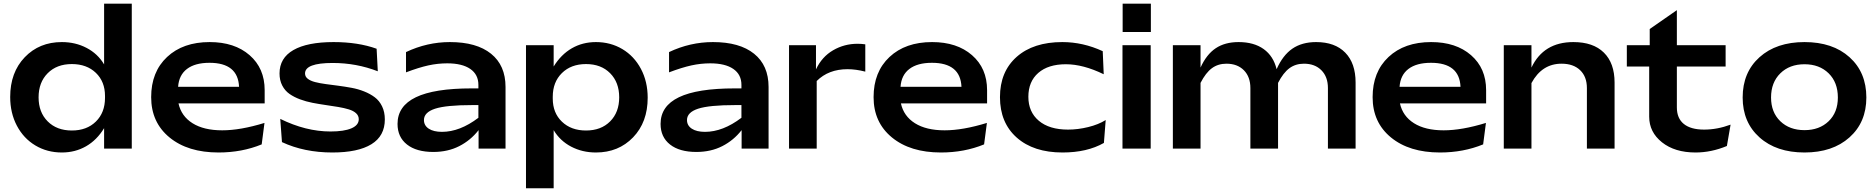

<svg xmlns="http://www.w3.org/2000/svg" viewBox="-20 -805 10164 1040"><path d="M314.9 -577.1Q388.7 -577.1 449.2 -545.4Q509.8 -513.7 543.9 -456.1V-785.2H693.8V0H543.9V-110.8Q504.4 -45.9 445.8 -12.5Q387.2 21 314.9 21Q235.4 21 171.6 -17.1Q107.9 -55.2 71.5 -124Q35.2 -192.9 35.2 -279.8Q35.2 -412.6 114 -494.9Q192.9 -577.1 314.9 -577.1ZM369.1 -458Q287.6 -458 238.3 -408.4Q189 -358.9 189 -277.8Q189 -196.8 238.3 -147.5Q287.6 -98.1 369.1 -98.1Q450.2 -98.1 499.5 -146.7Q548.8 -195.3 548.8 -274.9V-285.2Q548.8 -362.8 499.3 -410.4Q449.7 -458 369.1 -458Z M1115.7 -577.1Q1250.5 -577.1 1332 -506.1Q1413.6 -435.1 1413.6 -316.9V-245.1H946.8Q961.9 -175.8 1022.9 -137.5Q1084 -99.1 1183.6 -99.1Q1282.2 -99.1 1412.6 -139.2L1397.5 -22.9Q1290.5 21 1163.6 21Q997.6 21 898.2 -60.5Q798.8 -142.1 798.8 -278.8Q798.8 -415.5 885 -496.3Q971.2 -577.1 1115.7 -577.1ZM1274.9 -335Q1269 -464.8 1114.7 -464.8Q1036.6 -464.8 992.9 -431.6Q949.2 -398.4 944.8 -335Z M1494.1 -407.2Q1494.1 -490.7 1569.3 -533.9Q1644.5 -577.1 1787.1 -577.1Q1919.4 -577.1 2020 -541L2026.4 -418.9Q1910.6 -463.9 1782.2 -463.9Q1632.3 -463.9 1632.3 -407.2Q1632.3 -389.6 1647.2 -378.2Q1662.1 -366.7 1687 -360.4Q1711.9 -354 1744.4 -349.6Q1776.9 -345.2 1812.7 -340.6Q1848.6 -335.9 1884.3 -329.3Q1919.9 -322.8 1952.4 -309.8Q1984.9 -296.9 2009.8 -278.3Q2034.7 -259.8 2049.6 -229Q2064.5 -198.2 2064.5 -158.2Q2064.5 -68.4 1991.7 -23.7Q1918.9 21 1780.3 21Q1627.9 21 1507.3 -35.2L1498 -161.1Q1636.7 -92.8 1770 -92.8Q1843.8 -92.8 1883.5 -109.9Q1923.3 -127 1923.3 -159.2Q1923.3 -178.2 1908.7 -191.7Q1894 -205.1 1869.1 -212.6Q1844.2 -220.2 1812 -225.6Q1779.8 -231 1744.1 -236.1Q1708.5 -241.2 1673.1 -248Q1637.7 -254.9 1605.5 -266.8Q1573.2 -278.8 1548.3 -296.1Q1523.4 -313.5 1508.8 -341.8Q1494.1 -370.1 1494.1 -407.2Z M2133.3 -133.8Q2133.3 -230.5 2232.7 -278.3Q2332 -326.2 2534.2 -326.2H2571.3V-345.2Q2571.3 -401.4 2527.3 -431.6Q2483.4 -461.9 2402.3 -461.9Q2351.1 -461.9 2300 -450.7Q2249 -439.5 2179.2 -413.1V-522.9Q2293.5 -577.1 2417 -577.1Q2561.5 -577.1 2639.9 -513.9Q2718.3 -450.7 2718.3 -334V0H2572.3V-100.1Q2529.3 -44.9 2467.5 -13.4Q2405.8 18.1 2327.1 18.1Q2235.8 18.1 2184.6 -22.2Q2133.3 -62.5 2133.3 -133.8ZM2276.4 -154.8Q2276.4 -125 2302.5 -107.9Q2328.6 -90.8 2374 -90.8Q2470.7 -90.8 2571.3 -167V-235.8H2538.1Q2396.5 -235.8 2336.4 -216.1Q2276.4 -196.3 2276.4 -154.8Z M3208 21Q3134.3 21 3073.7 -10.7Q3013.2 -42.5 2979 -100.1V214.8H2829.1V-560.1H2979V-444.8Q3019 -509.8 3077.4 -543.5Q3135.7 -577.1 3208 -577.1Q3287.1 -577.1 3351.1 -539.1Q3415 -501 3451.7 -431.9Q3488.3 -362.8 3488.3 -275.9Q3488.3 -143.1 3409.2 -61Q3330.1 21 3208 21ZM3154.3 -98.1Q3235.8 -98.1 3284.9 -147.5Q3334 -196.8 3334 -277.8Q3334 -358.9 3284.9 -408.4Q3235.8 -458 3154.3 -458Q3073.2 -458 3023.7 -409.2Q2974.1 -360.4 2974.1 -280.8V-271Q2974.1 -193.4 3023.9 -145.8Q3073.7 -98.1 3154.3 -98.1Z M3558.1 -133.8Q3558.1 -230.5 3657.5 -278.3Q3756.8 -326.2 3959 -326.2H3996.1V-345.2Q3996.1 -401.4 3952.1 -431.6Q3908.2 -461.9 3827.1 -461.9Q3775.9 -461.9 3724.9 -450.7Q3673.8 -439.5 3604 -413.1V-522.9Q3718.3 -577.1 3841.8 -577.1Q3986.3 -577.1 4064.7 -513.9Q4143.1 -450.7 4143.1 -334V0H3997.1V-100.1Q3954.1 -44.9 3892.3 -13.4Q3830.6 18.1 3752 18.1Q3660.6 18.1 3609.4 -22.2Q3558.1 -62.5 3558.1 -133.8ZM3701.2 -154.8Q3701.2 -125 3727.3 -107.9Q3753.4 -90.8 3798.8 -90.8Q3895.5 -90.8 3996.1 -167V-235.8H3962.9Q3821.3 -235.8 3761.2 -216.1Q3701.2 -196.3 3701.2 -154.8Z M4253.9 0V-560.1H4399.9V-429.2Q4432.1 -497.6 4492.7 -532.7Q4553.2 -567.9 4625 -567.9Q4645.5 -567.9 4667 -564.9V-417Q4615.7 -430.2 4570.8 -430.2Q4467.8 -430.2 4403.8 -366.2V0Z M5028.8 -577.1Q5163.6 -577.1 5245.1 -506.1Q5326.7 -435.1 5326.7 -316.9V-245.1H4859.9Q4875 -175.8 4936 -137.5Q4997.1 -99.1 5096.7 -99.1Q5195.3 -99.1 5325.7 -139.2L5310.5 -22.9Q5203.6 21 5076.7 21Q4910.6 21 4811.3 -60.5Q4711.9 -142.1 4711.9 -278.8Q4711.9 -415.5 4798.1 -496.3Q4884.3 -577.1 5028.8 -577.1ZM5188 -335Q5182.1 -464.8 5027.8 -464.8Q4949.7 -464.8 4906 -431.6Q4862.3 -398.4 4857.9 -335Z M5734.4 -577.1Q5846.2 -577.1 5953.1 -527.8L5958.5 -402.8Q5847.2 -457 5753.4 -457Q5658.2 -457 5604.2 -410.2Q5550.3 -363.3 5550.3 -280.8Q5550.3 -198.7 5606.9 -150.9Q5663.6 -103 5765.1 -103Q5818.8 -103 5874.5 -116.7Q5930.2 -130.4 5969.2 -154.8L5959.5 -30.8Q5868.2 21 5735.4 21Q5578.6 21 5487.5 -59.6Q5396.5 -140.1 5396.5 -278.8Q5396.5 -417 5487.1 -497.1Q5577.6 -577.1 5734.4 -577.1Z M6060.1 -560.1H6212.9V0H6060.1ZM6061 -785.2H6213.9V-631.8H6061Z M6333 0V-560.1H6482.9V-439Q6515.1 -510.3 6565.2 -543.7Q6615.2 -577.1 6689 -577.1Q6772 -577.1 6825 -539.1Q6877.9 -501 6895 -430.2Q6928.2 -505.4 6980.2 -541.3Q7032.2 -577.1 7108.9 -577.1Q7210.9 -577.1 7266.8 -519.8Q7322.8 -462.4 7322.8 -357.9V0H7172.9V-328.1Q7172.9 -388.7 7137.7 -424.3Q7102.5 -460 7043 -460Q6997.6 -460 6964.4 -435.5Q6931.2 -411.1 6902.8 -356V0H6752.9V-328.1Q6752.9 -388.7 6717.8 -424.3Q6682.6 -460 6623 -460Q6577.6 -460 6544.4 -435.5Q6511.2 -411.1 6482.9 -356V0Z M7731.9 -577.1Q7866.7 -577.1 7948.2 -506.1Q8029.8 -435.1 8029.8 -316.9V-245.1H7563Q7578.1 -175.8 7639.2 -137.5Q7700.2 -99.1 7799.8 -99.1Q7898.4 -99.1 8028.8 -139.2L8013.7 -22.9Q7906.7 21 7779.8 21Q7613.8 21 7514.4 -60.5Q7415 -142.1 7415 -278.8Q7415 -415.5 7501.2 -496.3Q7587.4 -577.1 7731.9 -577.1ZM7891.1 -335Q7885.3 -464.8 7731 -464.8Q7652.8 -464.8 7609.1 -431.6Q7565.4 -398.4 7561 -335Z M8125.5 0V-560.1H8275.4V-439Q8340.8 -577.1 8502.4 -577.1Q8609.9 -577.1 8667.7 -520Q8725.6 -462.9 8725.6 -357.9V0H8575.7V-328.1Q8575.7 -389.6 8539.1 -424.8Q8502.4 -460 8438.5 -460Q8332 -460 8275.4 -355V0Z M8913.1 -172.9V-444.8H8792V-560.1H8916V-647.9L9063 -750V-560.1H9327.1V-444.8H9063V-223.1Q9063 -164.1 9100.8 -133.5Q9138.7 -103 9210.4 -103Q9281.7 -103 9354 -129.9L9334 -14.2Q9249.5 21 9164.1 21Q9051.8 21 8982.4 -34.2Q8913.1 -89.4 8913.1 -172.9Z M9419.4 -276.9Q9419.4 -413.1 9510.7 -495.1Q9602.1 -577.1 9754.4 -577.1Q9907.2 -577.1 9998.3 -495.1Q10089.4 -413.1 10089.4 -276.9Q10089.4 -142.6 9998 -60.8Q9906.7 21 9754.4 21Q9602.1 21 9510.7 -60.8Q9419.4 -142.6 9419.4 -276.9ZM9754.4 -100.1Q9835 -100.1 9885 -148.2Q9935.1 -196.3 9935.1 -276.9Q9935.1 -358.9 9885 -408Q9835 -457 9754.4 -457Q9673.3 -457 9623.3 -407.7Q9573.2 -358.4 9573.2 -276.9Q9573.2 -196.8 9623.3 -148.4Q9673.3 -100.1 9754.4 -100.1Z"/></svg>

Font: Mattone
Style: Regular
Weight: 400
Width: 6
Designer: Nunzio Mazzaferro
Foundry: Collletttivo
Version: Version 2.000;Glyphs 3.2 (3217)